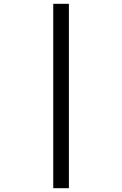

<svg xmlns="http://www.w3.org/2000/svg" viewBox="-20 -843 640 1006"><path d="M259 143V-823H341V143Z"/></svg>

Font: Zed Sans Extended
Style: Regular
Weight: 400
Width: 7
Designer: Belleve Invis
Foundry: Belleve Invis
Version: Version 1.0.0; ttfautohint (v1.8.4)